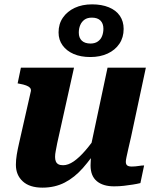

<svg xmlns="http://www.w3.org/2000/svg" viewBox="-20 -851 720 882"><path d="M243 -194Q239 -172 236 -157.5Q233 -143 233 -130Q233 -118 236.5 -109.5Q240 -101 248 -96.5Q256 -92 270 -92Q293 -92 318.5 -109.5Q344 -127 372.5 -160Q401 -193 431 -238L437 -181Q400 -124 361.5 -80Q323 -36 277.5 -12.5Q232 11 175 11Q116 11 84.5 -18Q53 -47 53 -94Q53 -116 57 -140.5Q61 -165 68 -195L122 -433Q123 -442 117.5 -448Q112 -454 100 -458.5Q88 -463 71 -466L61 -468L76 -540H320ZM582 -222Q574 -188 569 -165.5Q564 -143 561 -129Q558 -115 558 -108Q558 -96 564.5 -91Q571 -86 585 -86Q601 -86 616 -88.5Q631 -91 642 -91L625 -10Q609 -6 589.5 -3Q570 0 549 2.5Q528 5 504 5Q453 5 424.5 -19Q396 -43 396 -91Q396 -96 396.5 -104.5Q397 -113 397.5 -124.5Q398 -136 399 -149L389 -140L474 -540H650ZM402 -770Q381 -770 368 -760.5Q355 -751 348.5 -735.5Q342 -720 342 -701Q342 -677 356 -664Q370 -651 396 -651Q416 -651 429.5 -660.5Q443 -670 449 -685.5Q455 -701 455 -719Q455 -743 441.5 -756.5Q428 -770 402 -770ZM548 -718Q548 -679 528.5 -650Q509 -621 474.5 -605Q440 -589 395 -589Q351 -589 318.5 -603Q286 -617 267.5 -642.5Q249 -668 249 -702Q249 -741 269 -770Q289 -799 323.5 -815Q358 -831 403 -831Q447 -831 480 -817.5Q513 -804 530.5 -778.5Q548 -753 548 -718Z"/></svg>

Font: Roboto Serif 20pt
Style: Bold Italic
Weight: 700
Italic angle: -10°
Version: Version 1.007